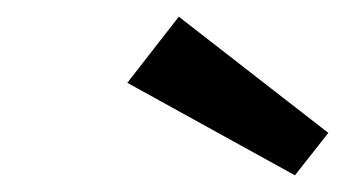

<svg xmlns="http://www.w3.org/2000/svg" viewBox="-20 -710 413 230"><path d="M132.5 -610.8 333.3 -500 373.3 -550.8 194.2 -690Z"/></svg>

Font: BoonHome
Style: Bold Oblique
Weight: 700
Italic angle: -12°
Designer: Sungsit Sawaiwan
Foundry: Sungsit Sawaiwan
Version: Version 0.2